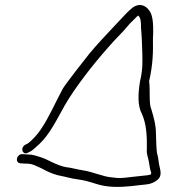

<svg xmlns="http://www.w3.org/2000/svg" viewBox="-20 -675 682 757"><path d="M47 -50C45 -40 50 -33 59 -31H66C71 -30 76 -30 83 -30C109 -30 123 -20 142 -12C159 -3 172 4 192 11C211 18 227 19 249 25C270 31 301 33 322 39C346 45 367 54 392 58C438 66 492 60 530 55L558 52C569 51 581 47 591 41C625 22 611 -4 607 -28C605 -40 603 -61 599 -71C596 -95 596 -117 595 -145C595 -182 586 -213 577 -243C566 -267 573 -316 568 -355C583 -421 584 -469 583 -523C585 -552 585 -594 577 -617C572 -634 545 -673 504 -646C487 -632 473 -618 456 -599L425 -566C394 -533 361 -498 332 -463C314 -440 245 -353 228 -326C200 -275 173 -211 141 -165C130 -147 104 -119 89 -109L79 -104C57 -90 71 -60 92 -74L102 -79C110 -84 121 -94 135 -107C176 -145 204 -204 235 -259C277 -332 349 -423 402 -483C432 -519 463 -546 492 -582L517 -607C519 -610 524 -612 525 -614C536 -603 536 -586 536 -565C539 -533 540 -500 541 -468C542 -430 543 -400 532 -354C524 -304 522 -257 540 -225C557 -186 560 -140 559 -87C557 -67 564 -55 567 -37L571 -13C572 -6 574 0 576 5C576 8 575 10 576 12C572 14 566 15 561 16C540 18 527 20 505 22C483 24 461 29 436 26L410 23C401 22 390 19 381 16C357 10 333 0 304 -4C283 -7 261 -14 240 -16C202 -23 170 -46 141 -55C129 -59 108 -66 92 -66C86 -66 81 -66 76 -67H69C59 -69 49 -60 47 -50Z"/></svg>

Font: Stray Cat
Style: ExtObl
Weight: 400
Version: Version 1.0